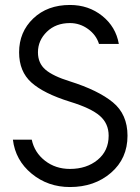

<svg xmlns="http://www.w3.org/2000/svg" viewBox="-20 -745 564 774"><path d="M459 -568H379Q368 -604 335 -628Q302 -652 262 -652Q205 -652 169 -617Q133 -582 133 -534Q133 -490 163.5 -464Q194 -438 262 -417Q376 -381 435 -332.5Q494 -284 494 -198Q494 -106 427.5 -48.5Q361 9 262 9Q173 9 107.5 -45Q42 -99 32 -182H108Q119 -130 161.5 -97Q204 -64 262 -64Q329 -64 373.5 -100.5Q418 -137 418 -198Q418 -247 382.5 -278Q347 -309 262 -335Q156 -368 106.5 -412.5Q57 -457 57 -534Q57 -616 114 -670.5Q171 -725 262 -725Q337 -725 392 -681Q447 -637 459 -568Z"/></svg>

Font: Arcon
Style: Regular
Weight: 400
Designer: M. Zarth
Foundry: martin zarth - visuelle & digitale kommunikation
Version: Version 1.131;PS 001.131;hotconv 1.0.70;makeotf.lib2.5.58329